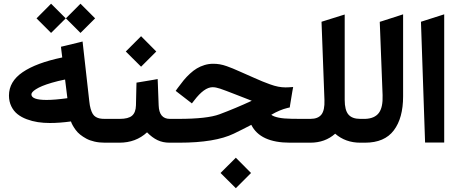

<svg xmlns="http://www.w3.org/2000/svg" viewBox="-20 -761 2436 1024"><path d="M557.1 0H538.6Q509.3 0 483.9 -5.9Q458.5 -11.7 440.2 -21.7Q421.9 -31.7 407.5 -43.2Q393.1 -54.7 383.3 -68.4Q373.5 -82 367.7 -92.5Q361.8 -103 358.4 -113.3Q298.3 -105 246.1 -105Q212.4 -105 181.9 -109.6Q151.4 -114.3 122.8 -125Q94.2 -135.7 73.5 -152.1Q52.7 -168.5 40.3 -194.1Q27.8 -219.7 27.8 -251.5Q27.8 -326.2 100.8 -376Q173.8 -425.8 312 -454.6L307.1 -494.1L305.2 -511.7L322.3 -515.6L398.9 -534.2L420.4 -539.6L422.9 -517.1L456.1 -221.7Q458.5 -197.8 463.4 -180.9Q468.3 -164.1 474.6 -153.6Q481 -143.1 491 -137.2Q501 -131.3 512 -129.2Q522.9 -127 539.1 -127H557.1Q565.9 -127 565.9 -72.3V-55.7Q565.9 0 557.1 0ZM339.4 -237.3 327.1 -336.9Q288.1 -329.1 256.6 -319.8Q225.1 -310.5 205.3 -302.2Q185.5 -293.9 172.1 -285.4Q158.7 -276.9 153.1 -270Q147.5 -263.2 147.5 -257.8Q147.5 -228 228.5 -228Q272.5 -228 339.4 -237.3ZM409.2 -741.2 487.3 -663.1 409.2 -585.4 331.5 -663.1ZM252.4 -741.2 330.6 -663.1 252.4 -585.4 174.8 -663.1Z M900.4 0H884.3Q848.1 0 819.8 -13.7Q791.5 -27.3 764.2 -55.2Q704.6 0 616.7 0H551.8Q543.9 0 538.8 -4.9Q533.7 -9.8 531.5 -19.3Q529.3 -28.8 528.8 -36.4Q528.3 -43.9 528.3 -55.7V-72.3Q528.3 -87.9 529.3 -98.1Q530.3 -108.4 535.9 -117.7Q541.5 -127 551.8 -127H618.7Q664.6 -127 684.3 -144Q704.1 -161.1 705.1 -199.2L707.5 -304.2L708 -320.3L723.6 -322.8L798.8 -335.4L820.8 -339.4L821.8 -316.9L826.2 -199.2Q828.6 -127 885.7 -127H900.4Q909.2 -127 909.2 -72.3V-55.7Q909.2 0 900.4 0ZM732.4 -567.9 813.5 -486.3 732.4 -405.3 650.9 -486.3Z M895.5 -127H931.6Q1085 -127 1150.4 -151.4Q1235.4 -183.1 1322.8 -223.6Q1315.4 -226.1 1238.8 -256.3Q1176.3 -280.8 1153.6 -288.3Q1130.9 -295.9 1113.8 -295.9Q1069.3 -295.9 1015.6 -225.1L1003.4 -209.5L988.3 -221.2L932.1 -264.6L917 -276.4L927.7 -291.5Q944.8 -314.9 959.7 -333Q974.6 -351.1 993.2 -368.2Q1011.7 -385.3 1030 -396.2Q1048.3 -407.2 1070.8 -414.1Q1093.3 -420.9 1117.2 -420.9Q1134.8 -420.9 1152.3 -418Q1169.9 -415 1189.5 -408Q1209 -400.9 1222.2 -395.5Q1235.4 -390.1 1259.3 -379.4Q1283.2 -368.7 1294.7 -363.8Q1306.2 -358.9 1334.5 -346.2Q1362.8 -333.5 1379.2 -326.9Q1395.5 -320.3 1419.4 -311.5Q1443.4 -302.7 1463.6 -298.8Q1483.9 -294.9 1502.4 -294.9Q1510.7 -294.9 1519 -295.4L1543.5 -296.9L1539.1 -272.9L1527.3 -201.2L1525.4 -188L1512.7 -185.1Q1472.2 -175.3 1426.8 -148.9Q1438 -139.6 1465.3 -133.8Q1492.7 -127.9 1537.6 -127.4L1595.7 -127Q1604.5 -127 1604.5 -72.3V-55.7Q1604.5 0 1595.7 0H1526.4Q1367.7 0 1320.3 -95.2Q1277.8 -72.8 1227.1 -48.3Q1127 0 936 0H895.5Q887.7 0 882.6 -4.9Q877.4 -9.8 875.2 -19.3Q873 -28.8 872.6 -36.4Q872.1 -43.9 872.1 -55.7V-72.3Q872.1 -87.9 873 -98.1Q874 -108.4 879.6 -117.7Q885.3 -127 895.5 -127ZM1237.8 80.1 1318.8 161.6 1237.8 242.7 1156.2 161.6Z M1907.2 0H1901.4Q1822.8 0 1767.6 -47.9Q1713.9 0 1634.8 0H1589.8Q1582 0 1576.9 -4.9Q1571.8 -9.8 1569.6 -19.3Q1567.4 -28.8 1566.9 -36.4Q1566.4 -43.9 1566.4 -55.7V-72.3Q1566.4 -87.9 1567.4 -98.1Q1568.4 -108.4 1574 -117.7Q1579.6 -127 1589.8 -127H1635.7Q1676.3 -127 1694.3 -150.1Q1712.4 -173.3 1710.4 -227.5L1694.8 -645L1709 -649.4L1793 -675.8L1818.4 -683.6V-657.2V-228.5Q1818.4 -173.8 1838.1 -150.4Q1857.9 -127 1900.9 -127H1907.2Q1916 -127 1916 -72.3V-55.7Q1916 0 1907.2 0Z M1901.9 -127H1922.4Q1925.3 -127 1928.2 -127Q1978 -128.9 2000.5 -158.7Q2022.9 -188.5 2020.5 -253.4L2005.4 -644.5L2019.5 -648.9L2104.5 -676.3L2129.9 -684.6V-657.7V-247.1Q2129.9 -131.3 2080.3 -65.7Q2030.8 0 1926.8 0H1901.9Q1894 0 1888.9 -4.9Q1883.8 -9.8 1881.6 -19.3Q1879.4 -28.8 1878.9 -36.4Q1878.4 -43.9 1878.4 -55.7V-72.3Q1878.4 -87.9 1879.4 -98.1Q1880.4 -108.4 1886 -117.7Q1891.6 -127 1901.9 -127Z M2225.1 -645 2349.1 -684.6V-1H2247.1Z"/></svg>

Font: Samim FD
Style: Bold-FD
Weight: 700
Foundry: DejaVu fonts team - Redesigned by Saber Rastikerdar
Version: Version 4.0.1